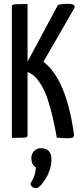

<svg xmlns="http://www.w3.org/2000/svg" viewBox="-20 -721 429 1004"><path d="M334 2Q320 2 306 1Q292 0 277 -1Q267 -59 255.5 -107.5Q244 -156 231.5 -195Q219 -234 202.5 -264.5Q186 -295 165 -318Q152 -331 136.5 -339Q121 -347 106 -351V-365L283 -695Q297 -699 311 -700Q325 -701 335 -701Q380 -701 368 -677L207 -398Q267 -353 307 -257.5Q347 -162 367 -18Q368 -7 361.5 -2.5Q355 2 334 2ZM42 0V-684Q42 -692 45.5 -695Q49 -698 66 -699Q83 -700 124 -700V-16Q124 -8 121 -5Q118 -2 100.5 -1Q83 0 42 0ZM171 263Q160 263 151.5 258.5Q143 254 139 240Q156 212 161 194Q166 176 168 155Q155 147 149.5 135Q144 123 144 106Q144 84 158 69Q172 54 195 54Q221 54 235 68.5Q249 83 249 113Q249 141 240 167.5Q231 194 217.5 215.5Q204 237 191 250Q178 263 171 263Z"/></svg>

Font: Yanone Kaffeesatz
Style: Regular
Weight: 400
Designer: Yanone (Cyrillic: Daniel Pouzeot, Huerta Tipografica, and Cyreal)
Foundry: Yanone
Version: Version 2.003